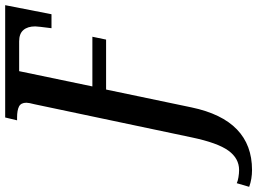

<svg xmlns="http://www.w3.org/2000/svg" viewBox="-281 -608 994 742"><g transform="rotate(-90 216.0 -237.0)"><path d="M-135 229 -121 181Q-113 185 -98 187.5Q-83 190 -70 190Q-25 190 5 148.5Q35 107 56 7L184 -600Q190 -623 190 -632Q190 -653 175.5 -660.5Q161 -668 133 -668H122L133 -714H567L532 -535H478Q485 -589 485 -598Q485 -627 471 -643.5Q457 -660 427 -660H312L253 -377H445L434 -324H241L172 6Q123 240 -70 240Q-105 240 -135 229Z"/></g></svg>

Font: Noto Serif CondSemiBold
Style: Italic
Weight: 600
Width: 3
Italic angle: -12°
Designer: Monotype Design Team
Foundry: Monotype Imaging Inc.
Version: Version 1.001